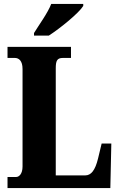

<svg xmlns="http://www.w3.org/2000/svg" viewBox="-20 -951 604 971"><path d="M152 -784V-771H227C286 -809 380 -886 401 -921V-931H239C222 -886 177 -825 152 -784ZM18 0H538L543 -225H494L476 -150C461 -88 440 -64 411 -64H262V-605C262 -643 268 -658 298 -658H339V-714H18V-658H55C76 -658 94 -643 94 -602V-109C94 -71 76 -56 62 -56H18Z"/></svg>

Font: Noto Serif Devanagari ExtraCondensed Black
Style: Regular
Weight: 900
Width: 2
Designer: Universal Thirst, Indian Type Foundry and the Monotype Design Team
Foundry: Monotype Imaging Inc.
Version: Version 2.004